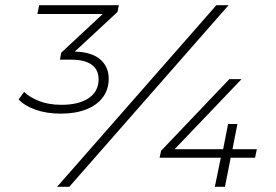

<svg xmlns="http://www.w3.org/2000/svg" viewBox="-20 -720 1065 740"><path d="M214 -282Q159 -282 116 -297.5Q73 -313 52 -337L73 -366Q94 -345 131 -330.5Q168 -316 217 -316Q283 -316 321.5 -341.5Q360 -367 360 -415Q360 -451 333.5 -470.5Q307 -490 254 -490H211L216 -517L376 -666H124L131 -700H438L433 -674L268 -521Q330 -520 364 -493Q399 -464 399 -417Q399 -375 376 -344.5Q353 -314 311.5 -298Q270 -282 214 -282ZM200 0 814 -700H861L247 0ZM595 -112 601 -139 864 -415H911L653 -145H840L859 -242H895L876 -145H970L963 -112H869L847 0H808L831 -112Z"/></svg>

Font: Montserrat Thin Light
Style: Italic
Weight: 300
Italic angle: -11.3°
Version: Version 9.000